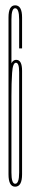

<svg xmlns="http://www.w3.org/2000/svg" viewBox="-20 -698 120 722"><path d="M37 4Q12 4 12 -42.5Q12 -89 12 -303Q12 -587 12 -632.5Q12 -678 37 -678Q63 -678 63 -632.5Q63 -587 63 -516H52Q52 -583 52 -625Q52 -667 37 -667Q23 -667 23 -625Q23 -583 23 -303Q23 -91 23 -49Q23 -7 37 -7Q52 -7 52 -49Q52 -91 52 -237Q52 -392 52 -427Q52 -462 40 -462Q28 -462 25.5 -424Q23 -386 23 -336L12 -343Q12 -403 17 -438Q22 -473 41 -473Q63 -473 63 -432Q63 -391 63 -237Q63 -89 63 -42.5Q63 4 37 4Z"/></svg>

Font: Anybody UltraCondensed Thin
Style: Regular
Weight: 100
Width: 1
Designer: Tyler Finck
Foundry: Etcetera Type Company
Version: Version 1.110